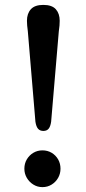

<svg xmlns="http://www.w3.org/2000/svg" viewBox="-20 -759 351 788"><path d="M157.8 -738.9Q193.3 -738.9 209.2 -721Q225 -703.1 225 -673.8Q225 -666.2 224.2 -654.1Q223.3 -642 221.4 -630.7L189.9 -259.8Q187 -239.5 179.5 -230.6Q172 -221.6 158.1 -221.6Q144.1 -221.6 136.3 -230.4Q128.5 -239.2 125.4 -259.2L94.2 -630.7Q92.5 -642 91.5 -654.1Q90.6 -666.2 90.6 -673.8Q90.6 -703.1 106.6 -721Q122.6 -738.9 157.8 -738.9ZM154.1 9Q133.7 9 116.9 -1.5Q100.1 -11.9 90 -29.1Q80 -46.3 80 -66.5Q80 -87.7 90 -104.8Q100.1 -121.8 116.9 -131.9Q133.7 -141.9 154.1 -141.9Q175.2 -141.9 192 -131.9Q208.8 -121.8 218.6 -104.8Q228.3 -87.7 228.3 -66.5Q228.3 -46.3 218.6 -29.1Q208.8 -11.9 192 -1.5Q175.2 9 154.1 9Z"/></svg>

Font: Fraunces SuperSoft 9pt
Style: Regular
Weight: 900
Version: Version 1.000;[b76b70a41]